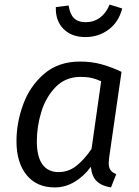

<svg xmlns="http://www.w3.org/2000/svg" viewBox="-20 -807 607 839"><path d="M511 -493 457 -119Q455 -99 455 -94Q455 -76 462.5 -64.5Q470 -53 488 -46L465 12Q425 6 403 -15Q381 -36 377 -78Q346 -36 305.5 -12Q265 12 219 12Q140 12 96 -42.5Q52 -97 52 -190Q52 -270 81 -350Q110 -430 172.5 -484Q235 -538 330 -538Q379 -538 422 -526.5Q465 -515 511 -493ZM141 -190Q141 -122 165.5 -88.5Q190 -55 236 -55Q278 -55 312 -81Q346 -107 380 -156L422 -452Q400 -462 379.5 -466.5Q359 -471 332 -471Q267 -471 224 -427.5Q181 -384 161 -319.5Q141 -255 141 -190ZM224 -776 280 -783Q285 -746 303 -728Q321 -710 354 -710Q390 -710 417 -730Q444 -750 459 -787L514 -770Q499 -711 455 -678Q411 -645 353 -645Q293 -645 257.5 -680.5Q222 -716 224 -776Z"/></svg>

Font: Fira Sans Book
Style: Italic
Weight: 350
Italic angle: -8°
Designer: bBox Type GmbH & Carrois Corporate GbR & Edenspiekermann AG
Foundry: bBox Type GmbH & Carrois Corporate GbR & Edenspiekermann AG
Version: Version 4.301